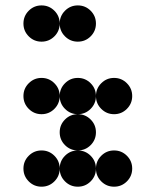

<svg xmlns="http://www.w3.org/2000/svg" viewBox="-20 -704 587 724"><path d="M205.1 -615.2Q205.1 -586.9 185.1 -566.9Q165 -546.9 136.7 -546.9Q108.4 -546.9 88.4 -566.9Q68.4 -586.9 68.4 -615.2Q68.4 -643.6 88.4 -663.6Q108.4 -683.6 136.7 -683.6Q165 -683.6 185.1 -663.6Q205.1 -643.6 205.1 -615.2ZM341.8 -615.2Q341.8 -586.9 321.8 -566.9Q301.8 -546.9 273.4 -546.9Q245.1 -546.9 225.1 -566.9Q205.1 -586.9 205.1 -615.2Q205.1 -643.6 225.1 -663.6Q245.1 -683.6 273.4 -683.6Q301.8 -683.6 321.8 -663.6Q341.8 -643.6 341.8 -615.2ZM205.1 -341.8Q205.1 -313.5 185.1 -293.5Q165 -273.4 136.7 -273.4Q108.4 -273.4 88.4 -293.5Q68.4 -313.5 68.4 -341.8Q68.4 -370.1 88.4 -390.1Q108.4 -410.2 136.7 -410.2Q165 -410.2 185.1 -390.1Q205.1 -370.1 205.1 -341.8ZM341.8 -341.8Q341.8 -313.5 321.8 -293.5Q301.8 -273.4 273.4 -273.4Q245.1 -273.4 225.1 -293.5Q205.1 -313.5 205.1 -341.8Q205.1 -370.1 225.1 -390.1Q245.1 -410.2 273.4 -410.2Q301.8 -410.2 321.8 -390.1Q341.8 -370.1 341.8 -341.8ZM478.5 -341.8Q478.5 -313.5 458.5 -293.5Q438.5 -273.4 410.2 -273.4Q381.8 -273.4 361.8 -293.5Q341.8 -313.5 341.8 -341.8Q341.8 -370.1 361.8 -390.1Q381.8 -410.2 410.2 -410.2Q438.5 -410.2 458.5 -390.1Q478.5 -370.1 478.5 -341.8ZM341.8 -205.1Q341.8 -176.8 321.8 -156.7Q301.8 -136.7 273.4 -136.7Q245.1 -136.7 225.1 -156.7Q205.1 -176.8 205.1 -205.1Q205.1 -233.4 225.1 -253.4Q245.1 -273.4 273.4 -273.4Q301.8 -273.4 321.8 -253.4Q341.8 -233.4 341.8 -205.1ZM205.1 -68.4Q205.1 -40 185.1 -20Q165 0 136.7 0Q108.4 0 88.4 -20Q68.4 -40 68.4 -68.4Q68.4 -96.7 88.4 -116.7Q108.4 -136.7 136.7 -136.7Q165 -136.7 185.1 -116.7Q205.1 -96.7 205.1 -68.4ZM341.8 -68.4Q341.8 -40 321.8 -20Q301.8 0 273.4 0Q245.1 0 225.1 -20Q205.1 -40 205.1 -68.4Q205.1 -96.7 225.1 -116.7Q245.1 -136.7 273.4 -136.7Q301.8 -136.7 321.8 -116.7Q341.8 -96.7 341.8 -68.4ZM478.5 -68.4Q478.5 -40 458.5 -20Q438.5 0 410.2 0Q381.8 0 361.8 -20Q341.8 -40 341.8 -68.4Q341.8 -96.7 361.8 -116.7Q381.8 -136.7 410.2 -136.7Q438.5 -136.7 458.5 -116.7Q478.5 -96.7 478.5 -68.4Z"/></svg>

Font: DatDot
Style: Bold
Weight: 700
Designer: GGBot
Version: 1.00